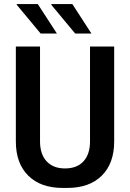

<svg xmlns="http://www.w3.org/2000/svg" viewBox="-20 -915 640 945"><path d="M289 10Q180 10 119 -50.5Q58 -111 58 -219V-686H177V-219Q177 -156 209.5 -121Q242 -86 300 -86Q359 -86 391 -121Q423 -156 423 -219V-686H542V-219Q542 -111 481 -50.5Q420 10 311 10ZM350 -750 232 -892 234 -895H336L430 -750ZM180 -750 62 -892 63 -895H166L260 -750Z"/></svg>

Font: Chivo Mono Medium Medium
Style: Regular
Weight: 500
Monospace: yes
Version: Version 1.008